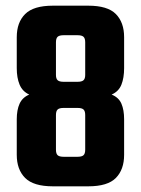

<svg xmlns="http://www.w3.org/2000/svg" viewBox="-20 -656 497 676"><path d="M177 -251V-129Q177 -115 183 -109.5Q189 -104 204 -104H235V0H166Q98 0 68.5 -29.5Q39 -59 39 -111V-236Q39 -269 49 -291Q59 -313 83 -323Q59 -334 49 -358Q39 -382 39 -416V-525Q39 -577 68.5 -606.5Q98 -636 166 -636H233V-532H204Q189 -532 183 -526.5Q177 -521 177 -507V-392Q177 -379 183 -373.5Q189 -368 204 -368H232V-276H204Q189 -276 183 -270.5Q177 -265 177 -251ZM280 -392V-507Q280 -521 274 -526.5Q268 -532 253 -532H228V-636H291Q359 -636 388 -606.5Q417 -577 417 -525V-416Q417 -382 407.5 -358Q398 -334 373 -323Q398 -313 407.5 -291Q417 -269 417 -236V-111Q417 -59 388 -29.5Q359 0 291 0H228V-104H253Q268 -104 274 -109.5Q280 -115 280 -129V-251Q280 -265 274 -270.5Q268 -276 253 -276H224V-368H253Q268 -368 274 -373.5Q280 -379 280 -392Z"/></svg>

Font: Teko Light SemiBold
Style: Regular
Weight: 600
Version: Version 2.000;gftools[0.9.28.dev9+g7d2139d.d20230707]